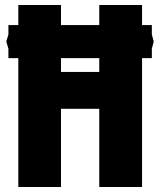

<svg xmlns="http://www.w3.org/2000/svg" viewBox="-20 -745 640 765"><path d="M53 -513.5H13.5V-551L5 -579.5L13.5 -607.5V-645H53V-725H223V-645H375.5V-725H546V-645H585V-607.5L592.5 -579.5L585 -551V-513.5H546V0H375.5V-311.5H223V0H53ZM375.5 -458.5V-513.5H223V-458.5Z"/></svg>

Font: JuliaMono Black
Style: Regular
Weight: 900
Monospace: yes
Designer: cormullion
Foundry: corm
Version: Version 0.054; ttfautohint (v1.8.4)